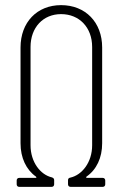

<svg xmlns="http://www.w3.org/2000/svg" viewBox="-20 -728 477 748"><path d="M55 0H181C187 0 191 -4 191 -10V-26C191 -32 188 -35 182 -37C138 -47 99 -96 99 -162V-545C99 -621 148 -673 218 -673C289 -673 339 -621 339 -545V-162C339 -95 299 -46 254 -36C248 -35 245 -32 245 -26V-10C245 -4 249 0 255 0H380C386 0 390 -4 390 -10V-25C390 -31 386 -35 380 -35H319C316 -35 314 -37 317 -40C356 -67 378 -113 378 -170V-543C378 -641 313 -708 218 -708C124 -708 60 -641 60 -543V-170C60 -113 82 -67 120 -40C123 -37 122 -35 119 -35H55C49 -35 45 -31 45 -25V-10C45 -4 49 0 55 0Z"/></svg>

Font: Barlow Condensed ExtraLight
Style: Regular
Weight: 275
Width: 3
Designer: Jeremy Tribby
Foundry: Tribby Type
Version: Version 1.422;hotconv 1.0.109;makeotfexe 2.5.65596